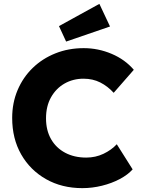

<svg xmlns="http://www.w3.org/2000/svg" viewBox="-20 -963 734 993"><path d="M406 10Q300 10 218 -36.5Q136 -83 89.5 -164.5Q43 -246 43 -353Q43 -431 71 -497Q99 -563 149 -611.5Q199 -660 266.5 -687Q334 -714 413 -714Q488 -714 557.5 -684.5Q627 -655 672 -602L568 -483Q537 -517 498.5 -536.5Q460 -556 412 -556Q358 -556 314 -531Q270 -506 244 -460Q218 -414 218 -351Q218 -289 244 -243.5Q270 -198 317 -173Q364 -148 426 -148Q474 -148 515 -167.5Q556 -187 584 -217L666 -87Q641 -59 599.5 -37Q558 -15 507.5 -2.5Q457 10 406 10ZM322 -748 285 -828 494 -943 549 -826Z"/></svg>

Font: Lexend Deca
Style: Bold
Weight: 700
Designer: Bonnie Shaver-Troup, Thomas Jockin
Foundry: Lexend
Version: Version 1.008; ttfautohint (v1.8.4.7-5d5b)